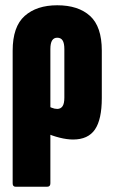

<svg xmlns="http://www.w3.org/2000/svg" viewBox="-20 -523 430 728"><path d="M39 185Q28 185 28 172V-331Q28 -422 73.5 -462.5Q119 -503 197 -503Q277 -503 321.5 -462.5Q366 -422 366 -331V-151Q366 -70 340 -32Q314 6 257 6Q234 6 206 -1Q178 -8 154 -19V-124Q165 -119 176 -114.5Q187 -110 197 -110Q210 -110 217 -120Q224 -130 224 -153V-337Q224 -359 217.5 -369.5Q211 -380 197 -380Q184 -380 177.5 -369.5Q171 -359 171 -337V172Q171 185 159 185Z"/></svg>

Font: Sofia Sans Extra Condensed Black
Style: Regular
Weight: 900
Designer: Botio Nikoltchev, Ani Petrova
Foundry: lettersoup
Version: Version 4.101